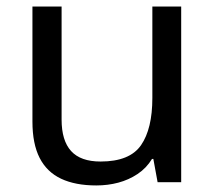

<svg xmlns="http://www.w3.org/2000/svg" viewBox="-20 -556 658 586"><path d="M533 -536V0H461L448 -71H444Q427 -43 400 -25Q373 -7 341 1.5Q309 10 274 10Q210 10 166.5 -10.5Q123 -31 101 -74Q79 -117 79 -185V-536H168V-191Q168 -127 197 -95Q226 -63 287 -63Q376 -63 410.5 -113Q445 -163 445 -257V-536Z"/></svg>

Font: hexmalayalam15
Style: Book
Weight: 400
Designer: Jelle Bosma - Monotype Design Team
Foundry: Monotype Imaging Inc.
Version: Version 2.003